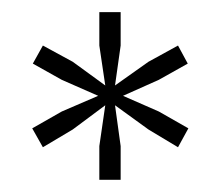

<svg xmlns="http://www.w3.org/2000/svg" viewBox="-20 -749 364 317"><path d="M144 -452.1V-507.8L153.8 -575.2L100.1 -535.2L50.8 -505.9L33.2 -537.1L82 -564.9L142.1 -590.8L82 -617.2L34.2 -644L50.8 -673.8L100.1 -647L153.8 -607.9L144 -673.8V-729H179.2V-673.8L169.9 -607.9L225.1 -647L273.9 -673.8L290 -644L242.2 -617.2L183.1 -590.8L242.2 -564.9L291 -537.1L273.9 -505.9L225.1 -535.2L169.9 -575.2L179.2 -507.8V-452.1Z"/></svg>

Font: Lumene Sans Light
Style: Regular
Weight: 300
Designer: Deni Anggara
Version: Version 1.003;Glyphs 3.1.2 (3151)